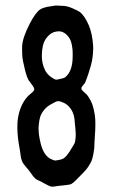

<svg xmlns="http://www.w3.org/2000/svg" viewBox="-20 -681 428 703"><path d="M185.1 -565.4Q166.5 -562 153.3 -545.9Q141.1 -532.2 136.7 -511.7Q133.3 -495.6 133.3 -480.5Q133.3 -477.1 133.3 -472.7Q133.3 -455.6 140.1 -435.5Q148.9 -409.7 171.4 -396Q171.9 -396 174.3 -394.3Q176.8 -392.6 177.2 -392.3Q177.7 -392.1 180.2 -390.9Q182.6 -389.6 183.1 -389.9Q183.6 -390.1 186.5 -389.6Q187.5 -389.2 189.9 -389.6Q213.9 -394.5 217.8 -397.5Q246.1 -418.9 246.1 -475.1Q246.1 -479.5 246.1 -480Q246.1 -483.4 246.1 -483.9Q246.1 -485.4 246.1 -486.8Q246.6 -496.1 243.2 -516.1Q239.3 -539.6 223.6 -554.2Q210.4 -566.4 195.8 -566.4Q195.3 -566.4 194.8 -566.4Q190.4 -566.4 185.1 -565.4ZM192.4 -310.5Q189 -310.5 185.1 -308.8Q181.2 -307.1 175.8 -304.2Q170.4 -301.3 168.9 -300.3Q153.3 -292.5 142.6 -279.8Q131.8 -267.1 127 -252.9Q123.5 -241.2 121.6 -220.7Q121.1 -215.8 121.1 -209.5Q121.6 -195.3 122.6 -188Q125 -171.4 128.9 -155.8Q139.6 -112.3 165.5 -99.1Q178.7 -92.8 183.1 -93.3Q203.6 -95.7 212.9 -101.1Q225.1 -108.4 243.7 -140.6Q244.6 -142.6 247.6 -147Q250.5 -151.4 252.4 -155.3Q254.4 -159.2 254.9 -162.6Q256.3 -168.9 256.8 -176Q257.3 -183.1 257.3 -189.2Q257.3 -195.3 256.6 -203.6Q255.9 -211.9 255.4 -217Q254.9 -222.2 253.9 -231Q252.9 -239.7 252.9 -244.1Q251.5 -257.8 246.1 -270Q240.7 -282.2 231 -292.2Q221.2 -302.2 208.5 -306.6Q208 -306.6 203.9 -308.3Q199.7 -310.1 197.3 -310.5Q194.8 -311 192.4 -310.5ZM179.7 -660.2Q181.6 -661.1 193.6 -660.4Q205.6 -659.7 207.5 -659.7Q224.6 -659.7 243.7 -651.4Q266.1 -641.6 271.5 -637.7Q291 -622.6 305.7 -586.9Q317.9 -557.1 320.8 -516.1Q321.3 -509.3 321.3 -502.9Q320.3 -468.8 313.5 -443.8Q304.7 -410.6 292 -379.4Q291 -377 287.4 -372.8Q283.7 -368.7 280.8 -364.5Q277.8 -360.4 277.8 -357.4Q277.8 -354 281.5 -349.9Q285.2 -345.7 290.5 -341.1Q295.9 -336.4 297.4 -335Q301.8 -330.1 306.6 -321.8Q312 -313 315.4 -305.2Q317.9 -299.8 320.8 -289.6Q329.1 -259.8 329.1 -232.9Q329.1 -230.5 329.1 -227.5Q329.1 -227.5 329.1 -220.7Q329.1 -206.1 327.6 -187Q326.7 -172.9 326.2 -164.1Q325.7 -145.5 325 -137.2Q324.2 -128.9 321.5 -115Q318.8 -101.1 314.5 -90.3Q312.5 -85.9 309.8 -81.3Q307.1 -76.7 303.2 -70.8Q299.3 -64.9 297.4 -62.5Q294.4 -57.6 255.4 -18.6Q254.4 -17.6 249.8 -13.7Q245.1 -9.8 241.9 -7.8Q238.8 -5.9 235.4 -5.4Q230.5 -4.4 224.4 -3.7Q218.3 -2.9 213.4 -2.4Q208.5 -2 202.1 -1.2Q195.8 -0.5 190.9 0Q189.5 0 183.1 1.2Q176.8 2.4 174.8 2.4Q170.9 2.4 166.5 2Q165 2 154.8 -2.9Q148.4 -5.9 140.6 -10.3Q132.8 -14.6 129.4 -16.6Q127.4 -17.6 124 -19Q120.6 -20.5 118.4 -21.5Q116.2 -22.5 113.5 -24.2Q110.8 -25.9 108.9 -27.8Q104.5 -31.7 100.3 -37.1Q96.2 -42.5 91.3 -49.6Q86.4 -56.6 83.5 -60.1Q81.5 -62.5 75.9 -68.8Q70.3 -75.2 66.7 -80.3Q63 -85.4 61 -90.3Q59.1 -94.7 57.6 -100.3Q56.2 -106 55.7 -110.8Q55.2 -115.7 54.2 -122.1Q53.2 -128.4 52.7 -132.3Q43.5 -179.2 43.5 -214.8Q43.5 -241.2 48.3 -261.7Q58.6 -305.2 84 -330.6Q85 -331.5 95.2 -340.3Q105.5 -349.1 105.5 -354Q105.5 -359.9 95.5 -372.8Q85.4 -385.7 84.5 -387.7Q81.5 -393.1 79.1 -399.4Q76.7 -405.8 74.5 -413.8Q72.3 -421.9 71 -426.8Q69.8 -431.6 67.9 -441.4Q65.9 -451.2 64.9 -454.1Q61 -471.2 61 -489.3Q61 -490.2 61 -490.7Q61 -491.7 61 -492.2Q61 -493.2 61 -493.7V-495.1Q61 -496.1 61 -496.6V-498Q61 -499 61 -500.2Q61 -501.5 61 -504.6Q61 -507.8 61 -510.3Q62 -542.5 89.4 -595.2Q110.8 -636.2 127.9 -647Q132.3 -649.9 139.6 -652.3Q147 -654.8 152.3 -655.8Q157.7 -656.7 167.5 -658.2Q179.2 -660.2 179.7 -660.2Z"/></svg>

Font: LaylaRuqaa
Style: Regular
Weight: 400
Version: Version 2.0